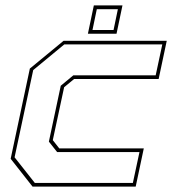

<svg xmlns="http://www.w3.org/2000/svg" viewBox="-20 -691 665 711"><path d="M100.5 0 19.5 -103 90.5 -437 215.5 -540H597.5L567.5 -398.5H254.5L217.5 -368L175.5 -172L199.5 -141.5H512.5L482.5 0ZM109 -13.5H472L496.5 -128H191.5L161 -166.5L205 -373.5L251.5 -412H556.5L581 -526.5H218L103 -431.5L34 -108.5ZM305.5 -566 327.5 -671H433.5L411.5 -566ZM322.5 -580H400.5L416.5 -657H338.5Z"/></svg>

Font: Tourney Thin Thin
Style: Italic
Weight: 250
Italic angle: -12°
Version: Version 1.015